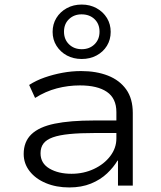

<svg xmlns="http://www.w3.org/2000/svg" viewBox="-20 -815 709 843"><path d="M284 8Q227 8 181.5 -11Q136 -30 110 -63.5Q84 -97 84 -139Q84 -193 118 -225.5Q152 -258 220 -272Q288 -286 392 -286H506V-231H396Q331 -231 285.5 -226.5Q240 -222 212 -212Q184 -202 171 -185Q158 -168 158 -142Q158 -98 197 -75Q236 -52 294 -52Q347 -52 392 -73Q437 -94 464 -129.5Q491 -165 491 -207V-323Q491 -383 449.5 -411.5Q408 -440 331 -440Q279 -440 229.5 -427Q180 -414 134 -385L108 -442Q139 -462 176.5 -475Q214 -488 254.5 -495.5Q295 -503 336 -503Q403 -503 454 -483Q505 -463 534 -422.5Q563 -382 563 -319V0H498V-110H496Q479 -81 450 -53.5Q421 -26 379.5 -9Q338 8 284 8ZM339 -556Q302 -556 273.5 -571.5Q245 -587 228 -614Q211 -641 211 -675Q211 -709 227.5 -736Q244 -763 273 -779Q302 -795 339 -795Q375 -795 404 -779Q433 -763 449.5 -736Q466 -709 466 -675Q466 -641 449.5 -614Q433 -587 404 -571.5Q375 -556 339 -556ZM339 -599Q373 -599 395 -620.5Q417 -642 417 -676Q417 -710 395 -731Q373 -752 338 -752Q305 -752 283 -731Q261 -710 261 -676Q261 -642 283 -620.5Q305 -599 339 -599Z"/></svg>

Font: Nunito Sans 7pt SemiExpanded Light
Style: Regular
Weight: 300
Width: 6
Designer: Vernon Adams
Foundry: Vernon Adams
Version: Version 3.101;gftools[0.9.27]